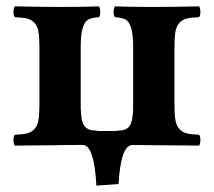

<svg xmlns="http://www.w3.org/2000/svg" viewBox="-20 -456 673 604"><path d="M397 0Q359.9 0 353 123Q341.3 124 317.9 125.5Q294.4 127 283.2 127.9Q276.4 0 240.2 0H230Q184.1 0 149.9 1Q122.6 1 78.6 1.5Q34.7 2 26.9 2Q22.5 -2.4 22.5 -15.1Q22.5 -27.8 26.9 -32.2Q52.2 -33.2 65.2 -36.4Q78.1 -39.6 87.9 -49.6Q97.7 -59.6 100.8 -77.4Q104 -95.2 104 -127V-307.1Q104 -338.9 100.8 -356.7Q97.7 -374.5 87.9 -384.5Q78.1 -394.5 65.2 -397.7Q52.2 -400.9 26.9 -401.9Q22.5 -406.2 22.5 -418.9Q22.5 -431.6 26.9 -436Q120.6 -434.1 168.9 -434.1Q245.1 -434.1 291 -436Q295.4 -431.6 295.4 -418.9Q295.4 -406.2 291 -401.9Q268.1 -400.4 257.3 -394.3Q246.6 -388.2 240.2 -368.2Q233.9 -348.1 233.9 -307.1V-127Q233.9 -108.9 234.9 -101.1Q236.3 -74.7 243.7 -62.7Q251 -50.8 265.1 -46.9Q272.9 -45.9 291 -43.9H341.8Q366.7 -46.4 368.2 -46.9Q385.3 -51.3 392.1 -67.9Q398.9 -84.5 398.9 -127V-307.1Q398.9 -348.1 392.6 -368.2Q386.2 -388.2 375.5 -394.3Q364.7 -400.4 341.8 -401.9Q337.4 -406.2 337.4 -418.9Q337.4 -431.6 341.8 -436Q387.7 -434.1 463.9 -434.1Q512.2 -434.1 606 -436Q610.4 -431.6 610.4 -418.9Q610.4 -406.2 606 -401.9Q580.6 -400.9 567.6 -397.7Q554.7 -394.5 544.9 -384.5Q535.2 -374.5 532 -356.7Q528.8 -338.9 528.8 -307.1V-127Q528.8 -95.2 532 -77.4Q535.2 -59.6 544.9 -49.6Q554.7 -39.6 567.6 -36.4Q580.6 -33.2 606 -32.2Q610.4 -27.8 610.4 -15.1Q610.4 -2.4 606 2Q598.6 2 555.2 1.5Q511.7 1 484.9 1Z"/></svg>

Font: Common Serif
Style: Bold
Weight: 700
Designer: Philipp H. Poll, Khaled Hosny
Foundry: Stefan Peev, Context Ltd.
Version: Version 1.026